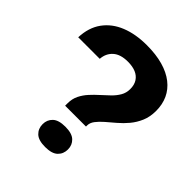

<svg xmlns="http://www.w3.org/2000/svg" viewBox="-207 -863 996 996"><g transform="rotate(45 291.0 -364.5)"><path d="M213 -216V-233Q213 -267 226 -293Q239 -319 259 -341Q279 -363 301.5 -383Q324 -403 344.5 -423Q365 -443 378 -465.5Q391 -488 391 -516Q391 -547 377.5 -567.5Q364 -588 340 -598Q316 -608 282 -608Q228 -608 199.5 -582.5Q171 -557 168 -515H10Q13 -589 49 -638.5Q85 -688 147 -713Q209 -738 291 -738Q358 -738 409.5 -723.5Q461 -709 496 -681.5Q531 -654 548.5 -616Q566 -578 566 -531Q566 -487 551.5 -453Q537 -419 514.5 -392Q492 -365 466 -343Q440 -321 417.5 -301.5Q395 -282 380.5 -263Q366 -244 366 -224V-216ZM291 9Q242 9 220 -12Q198 -33 198 -66Q198 -98 220 -119Q242 -140 291 -140Q340 -140 362 -119Q384 -98 384 -66Q384 -33 362 -12Q340 9 291 9Z"/></g></svg>

Font: Mona Sans Expanded
Style: Bold
Weight: 700
Width: 7
Designer: Deni Anggara
Foundry: GitHub
Version: Version 2.000